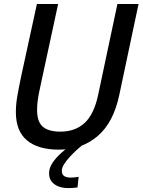

<svg xmlns="http://www.w3.org/2000/svg" viewBox="-20 -758 732 986"><path d="M384 150 378 204.5Q368.5 206 356 207Q343.5 208 331 208Q303 208 280.5 199.5Q258 191 245 174.2Q232 157.5 232 132Q232 104 250.5 77Q269 50 295 27Q321 4 343 -11H401Q387 0 369.5 16.2Q352 32.5 335.5 50.8Q319 69 308.2 86.8Q297.5 104.5 297.5 119Q297.5 138 309.5 146Q321.5 154 343.5 154Q353.5 154 364.5 152.8Q375.5 151.5 384 150ZM592.5 -270Q562.5 -128 481 -58.8Q399.5 10.5 282.5 10.5Q175.5 10.5 118.5 -37.2Q61.5 -85 61.5 -182Q61.5 -220 68.2 -260.2Q75 -300.5 88.5 -365L169.5 -737.5H278.5L195.5 -353Q186.5 -312.5 181 -285Q175.5 -257.5 173 -236.2Q170.5 -215 170.5 -193Q170.5 -132 200.2 -107Q230 -82 289.5 -82Q366 -82 414.2 -126.2Q462.5 -170.5 484 -270.5L583 -737.5H691.5Z"/></svg>

Font: Epilogue Medium
Style: Italic
Weight: 500
Italic angle: -12°
Designer: Tyler Finck
Foundry: Etcetera Type Co
Version: Version 2.112